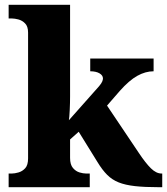

<svg xmlns="http://www.w3.org/2000/svg" viewBox="-20 -780 697 800"><path d="M16 0V-57H30Q41 -57 57 -61.5Q73 -66 85 -79Q97 -92 97 -120V-644Q97 -670 84.5 -682.5Q72 -695 56.5 -699Q41 -703 30 -703H16V-760H272V-378Q272 -352 270.5 -321Q269 -290 267 -279L393 -421Q403 -433 406 -440.5Q409 -448 409 -453Q409 -466 394.5 -474.5Q380 -483 356 -483V-536H620V-483Q586 -483 552 -464Q518 -445 479 -401L426 -340L559 -142Q587 -100 609 -78.5Q631 -57 653 -57H656V0H642Q583 0 542.5 -4.5Q502 -9 474.5 -20Q447 -31 426.5 -51.5Q406 -72 386 -105L308 -231L272 -199V-122Q272 -94 284 -80Q296 -66 311.5 -61.5Q327 -57 338 -57H354V0Z"/></svg>

Font: Noto Serif Lao ExtraBold
Style: Regular
Weight: 800
Designer: Monotype Design Team
Foundry: Monotype Imaging Inc.
Version: Version 2.003; ttfautohint (v1.8.4.7-5d5b)